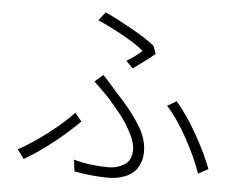

<svg xmlns="http://www.w3.org/2000/svg" viewBox="-53 -821 1107 899"><g transform="rotate(5 500.0 -371.5)"><path d="M556.6 -505.9 524.4 -539.1Q566.4 -564.5 595.7 -591.8Q564.5 -619.1 501 -654.8Q437.5 -690.4 377 -716.8L408.2 -756.8Q468.8 -728.5 538.1 -689.5Q607.4 -650.4 644.5 -620.1L658.2 -583Q622.1 -552.7 556.6 -505.9ZM327.1 -2 320.3 -56.6Q395.5 -35.2 484.4 -35.2Q525.4 -35.2 558.6 -56.2Q591.8 -77.1 591.8 -127Q591.8 -160.2 568.4 -205.1Q544.9 -250 520.5 -281.2Q496.1 -312.5 457 -357.4Q445.3 -370.1 418 -396.5Q390.6 -422.9 383.8 -429.7L422.9 -463.9Q434.6 -452.1 490.2 -388.7Q564.5 -309.6 604 -246.1Q643.6 -182.6 643.6 -122.1Q643.6 -88.9 632.3 -64Q621.1 -39.1 605 -24.4Q588.9 -9.8 566.9 -1Q544.9 7.8 526.4 10.7Q507.8 13.7 489.3 13.7Q411.1 13.7 327.1 -2ZM951.2 -67.4 904.3 -42Q878.9 -116.2 830.1 -205.1Q781.2 -293.9 732.4 -345.7L775.4 -371.1Q826.2 -312.5 875.5 -225.1Q924.8 -137.7 951.2 -67.4ZM307.6 -276.4 338.9 -237.3Q291 -188.5 219.7 -131.8Q148.4 -75.2 85 -39.1L53.7 -82Q113.3 -113.3 189.9 -171.9Q266.6 -230.5 307.6 -276.4Z"/></g></svg>

Font: Gen Shin Gothic Monospace Light
Style: Regular
Weight: 300
Designer: [Source Han Sans]
Ryoko NISHIZUKA  (kana & ideographs); Paul D. Hunt (Latin, Greek & Cyrillic); Wenlong ZHANG  (bopomofo
Version: Version 1.002.20150607